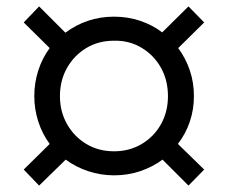

<svg xmlns="http://www.w3.org/2000/svg" viewBox="-20 -545 711 599"><path d="M102 34 54 -16 135 -96Q112 -127 99.5 -165.5Q87 -204 87 -245Q87 -287 99.5 -325.5Q112 -364 135 -395L54 -475L102 -525L184 -443Q216 -467 254 -480Q292 -493 336 -493Q379 -493 417.5 -480Q456 -467 486 -444L568 -525L617 -475L536 -395Q559 -364 572 -326Q585 -288 585 -245Q585 -203 572 -165Q559 -127 535 -96L617 -16L568 34L487 -47Q456 -24 417.5 -11Q379 2 336 2Q294 2 255 -11Q216 -24 185 -47ZM336 -73Q384 -73 422.5 -96Q461 -119 482.5 -158Q504 -197 504 -245Q504 -294 482.5 -333Q461 -372 422.5 -395.5Q384 -419 336 -418Q287 -418 249 -395Q211 -372 189 -333Q167 -294 167 -245Q167 -197 189 -158Q211 -119 249 -96Q287 -73 336 -73Z"/></svg>

Font: Nunito Sans 10pt SemiExpanded Medium
Style: Regular
Weight: 500
Width: 6
Designer: Vernon Adams
Foundry: Vernon Adams
Version: Version 3.101;gftools[0.9.27]